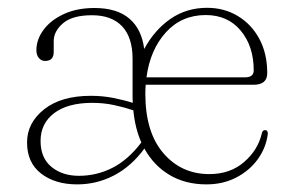

<svg xmlns="http://www.w3.org/2000/svg" viewBox="-20 -474 761 504"><path d="M681.5 -282Q681.5 -251.5 645.5 -251.5H362.5Q361.5 -240 361.5 -228Q361.5 -127 408.8 -72Q456 -17 529.5 -17Q584 -17 620.5 -48.5Q657 -80 667 -123Q669 -132.5 675.5 -132.5Q683.5 -132.5 683 -122.5Q678.5 -86.5 657 -56.5Q635.5 -26.5 600.5 -8.2Q565.5 10 522 10Q466.5 10 425 -14.8Q383.5 -39.5 359 -84Q324.5 -37 279.2 -13.5Q234 10 182.5 10Q124.5 10 87.8 -18.5Q51 -47 51 -100Q51 -151.5 95.8 -187Q140.5 -222.5 218.5 -222.5Q249 -222.5 277 -217Q305 -211.5 328.5 -204Q328 -211 328 -218.5V-319.5Q328 -376 300.5 -405Q273 -434 221.5 -434Q170 -434 145.5 -413Q121 -392 121 -366V-337.5Q121 -314 98 -314Q88.5 -314 82 -321.8Q75.5 -329.5 75.5 -342Q75.5 -370.5 94.5 -396Q113.5 -421.5 147.8 -437.2Q182 -453 228 -453Q287 -453 319.5 -425.2Q352 -397.5 358.5 -345.5Q386 -396 428 -424.8Q470 -453.5 523.5 -453.5Q568.5 -453.5 604.2 -432Q640 -410.5 660.8 -372Q681.5 -333.5 681.5 -282ZM520 -434.5Q456.5 -434.5 415.2 -388.8Q374 -343 364.5 -271H623.5Q646 -271 646 -289.5Q646 -352.5 612 -393.5Q578 -434.5 520 -434.5ZM86.5 -104Q86.5 -59.5 115 -36Q143.5 -12.5 187 -12.5Q234 -12.5 275.2 -33.5Q316.5 -54.5 351 -100Q334.5 -137.5 330 -184.5Q306 -192.5 279.2 -198.2Q252.5 -204 222 -204Q158 -204 122.2 -177Q86.5 -150 86.5 -104Z"/></svg>

Font: Fraunces 72pt S050 Thin
Style: Regular
Weight: 100
Version: Version 1.000; ttfautohint (v1.8.3)